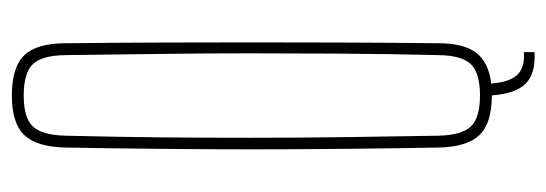

<svg xmlns="http://www.w3.org/2000/svg" viewBox="-319 -526 922 324"><g transform="rotate(-90 142.0 -364.0)"><path d="M216 77Q180 79 163 62.2Q146 45.5 143 5Q96 5 76 -16Q56 -37 55 -85Q53.5 -169.5 52.8 -246.8Q52 -324 52 -399.5Q52 -475 52.8 -552.2Q53.5 -629.5 55 -714Q56 -763 76 -784Q96 -805 143 -805Q190.5 -805 210.8 -784Q231 -763 231 -714Q232 -629.5 232.2 -552.2Q232.5 -475 232.5 -399.5Q232.5 -324 232.2 -246.8Q232 -169.5 231 -85Q231 -42.5 215 -21.5Q199 -0.5 163 4Q165.5 35.5 178 48.2Q190.5 61 216 59ZM143 -15Q180.5 -15 195.5 -30.2Q210.5 -45.5 211 -85Q213 -171 213.5 -249.2Q214 -327.5 214 -403Q214 -478.5 213 -555Q212 -631.5 211 -714Q210.5 -754.5 195.5 -769.8Q180.5 -785 143 -785Q105.5 -785 90.8 -769.8Q76 -754.5 75 -714Q73 -631.5 72.2 -555Q71.5 -478.5 71.5 -403Q71.5 -327.5 72.5 -249.2Q73.5 -171 75 -85Q76 -45.5 90.8 -30.2Q105.5 -15 143 -15Z"/></g></svg>

Font: Big Shoulders Display SC Thin
Style: Regular
Weight: 100
Designer: Patric King
Foundry: XO Type Co
Version: Version 2.002